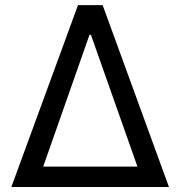

<svg xmlns="http://www.w3.org/2000/svg" viewBox="-20 -748 721 768"><path d="M292 -727.5H390.6L655.8 0H25.4ZM529.8 -81.5 343.8 -608.4H337.9L152.8 -81.5Z"/></svg>

Font: Inter RS Variable
Style: Regular
Weight: 400
Designer: Rasmus Andersson (customised by Maria Ramos and Noel Pretorius)
Foundry: rsms
Version: Version 3.001;Glyphs 3.2.3 (3260)